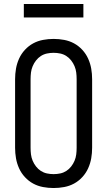

<svg xmlns="http://www.w3.org/2000/svg" viewBox="-20 -939 540 967"><path d="M250 8Q223 8 196.5 3Q170 -2 147 -14.5Q124 -27 105.5 -47Q87 -67 76 -91.5Q65 -116 60.5 -142Q56 -168 56 -195V-540Q56 -567 60.5 -593Q65 -619 76 -643.5Q87 -668 105.5 -688Q124 -708 147 -720.5Q170 -733 196.5 -738Q223 -743 250 -743Q277 -743 303.5 -738Q330 -733 353 -720.5Q376 -708 394.5 -688Q413 -668 424 -643.5Q435 -619 439.5 -593Q444 -567 444 -540V-195Q444 -168 439.5 -142Q435 -116 424 -91.5Q413 -67 394.5 -47Q376 -27 353 -14.5Q330 -2 303.5 3Q277 8 250 8ZM250 -62Q267 -62 283.5 -65.5Q300 -69 314 -78Q328 -87 338.5 -100.5Q349 -114 355.5 -129.5Q362 -145 364 -161.5Q366 -178 366 -195V-540Q366 -557 364 -573.5Q362 -590 355.5 -605.5Q349 -621 338.5 -634.5Q328 -648 314 -657Q300 -666 283.5 -669.5Q267 -673 250 -673Q233 -673 216.5 -669.5Q200 -666 186 -657Q172 -648 161.5 -634.5Q151 -621 144.5 -605.5Q138 -590 136 -573.5Q134 -557 134 -540V-195Q134 -178 136 -161.5Q138 -145 144.5 -129.5Q151 -114 161.5 -100.5Q172 -87 186 -78Q200 -69 216.5 -65.5Q233 -62 250 -62ZM100 -851V-919H400V-851Z"/></svg>

Font: Iosevka Algr
Style: Regular
Weight: 400
Monospace: yes
Designer: Belleve Invis
Foundry: Belleve Invis
Version: Version 26.0.2; ttfautohint (v1.8.3)